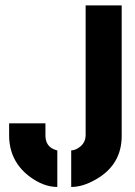

<svg xmlns="http://www.w3.org/2000/svg" viewBox="-20 -704 513 728"><path d="M14.6 -188.5V-236.3H152.3V-188.5Q153.3 -147.5 190.4 -135.7Q194.3 -133.8 197.3 -133.8V4.9Q143.6 4.9 88.9 -37.1Q15.6 -94.7 14.6 -188.5ZM250 4.9V-133.8Q267.6 -133.8 287.1 -150.4Q303.7 -166 304.7 -188.5V-683.6H441.4V-188.5Q441.4 -80.1 344.7 -24.4Q294.9 4.9 250 4.9Z"/></svg>

Font: Post No Bills Colombo
Style: ExtraBold
Weight: 900
Designer: Kosala Senevirathne, Siva Puranthara, Lasantha Premarathna, Tharique Azeez
Foundry: Mooniak
Version: Version 1.220 ; ttfautohint (v1.5)